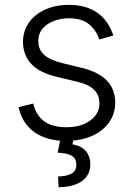

<svg xmlns="http://www.w3.org/2000/svg" viewBox="-20 -573 553 796"><path d="M117.9 -143.8Q140.6 -45.5 254.3 -45.5Q316.8 -45.5 354.8 -73.9Q392.4 -101.9 392.4 -144.5Q392.4 -212 303.6 -233.3L214.5 -254.6Q143.1 -271.7 109.2 -308.4Q75.3 -345.2 75.3 -400.2Q75.3 -433.9 89.5 -462Q103.7 -490.1 129.1 -510.3Q154.5 -530.5 189.3 -541.7Q224.1 -552.9 265.3 -552.9Q302.6 -552.9 332.4 -544.2Q362.2 -535.5 385.1 -519Q408 -502.5 424 -479Q440 -455.6 449.9 -425.8L392 -409.4Q378.9 -447.1 349.8 -471.9Q320.3 -497.2 265.3 -497.2Q244 -497.2 221.6 -491.8Q199.2 -486.5 180.8 -475.1Q162.3 -463.8 150.6 -446Q138.8 -428.3 138.8 -403.1Q138.8 -367.5 162.8 -345.7Q186.8 -323.9 238.3 -311.4L320.7 -291.2Q457.7 -257.5 457.7 -147.4Q457.7 -115.4 445.3 -88.2Q432.9 -61.1 410 -40.5Q387.1 -19.9 354.9 -6.7Q322.8 6.4 283.4 9.9L280.5 25.6Q295.8 27.7 309.3 33.7Q322.8 39.8 332.7 49.9Q342.7 60 348.5 74.8Q354.4 89.5 354.4 109Q354.4 130.3 345.9 147.5Q337.4 164.8 320.8 177Q304.3 189.3 279.8 196Q255.3 202.8 223 203.1L220.9 158.7Q256 158 276.3 146.8Q296.5 135.7 296.5 110.8Q296.5 84.2 277.9 73Q259.2 61.8 219.1 60L229 10.3Q159.4 4.6 115.1 -30.7Q70.7 -66.1 57.2 -128.9Z"/></svg>

Font: Inter P Light
Style: Regular
Weight: 300
Designer: Rasmus Andersson
Foundry: rsms
Version: Version 3.018;git-588b23468